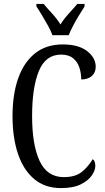

<svg xmlns="http://www.w3.org/2000/svg" viewBox="-20 -951 538 981"><path d="M291 10Q210 10 155 -36Q100 -82 72 -164.5Q44 -247 44 -358Q44 -469 73 -551Q102 -633 159 -678.5Q216 -724 301 -724Q381 -724 425 -690Q469 -656 469 -610Q469 -580 449 -562.5Q429 -545 395 -545Q395 -577 385.5 -606Q376 -635 353.5 -653.5Q331 -672 292 -672Q213 -672 178.5 -588Q144 -504 144 -358Q144 -211 182.5 -128.5Q221 -46 306 -46Q366 -46 399 -73.5Q432 -101 454 -138Q467 -128 467 -103Q467 -81 449 -54.5Q431 -28 392.5 -9Q354 10 291 10ZM248 -771Q240 -794 225 -820.5Q210 -847 194.5 -873Q179 -899 166 -918V-931H203Q224 -906 247.5 -880.5Q271 -855 289 -826Q307 -855 330.5 -880.5Q354 -906 375 -931H412V-918Q400 -899 384 -873Q368 -847 354 -820.5Q340 -794 331 -771Z"/></svg>

Font: Noto Serif Ethiopic ExtraCondensed
Style: Regular
Weight: 400
Width: 2
Designer: Monotype Design Team
Foundry: Monotype Imaging Inc.
Version: Version 2.102; ttfautohint (v1.8.4.7-5d5b)